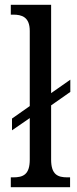

<svg xmlns="http://www.w3.org/2000/svg" viewBox="-20 -780 321 800"><path d="M25 0H272V-41H261C221 -41 193 -52 193 -115V-341L273 -397V-448L193 -392V-760H25V-719H35C70 -719 104 -710 104 -651V-338L30 -286V-237L104 -288V-115C104 -52 76 -41 35 -41H25Z"/></svg>

Font: Noto Serif Tamil Condensed
Style: Italic
Weight: 400
Width: 3
Italic angle: -12°
Designer: Indian Type Foundry, Tom Grace, and the Monotype Design Team
Foundry: Monotype Imaging Inc.
Version: Version 2.003